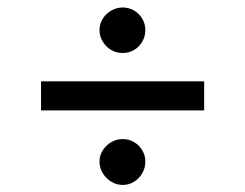

<svg xmlns="http://www.w3.org/2000/svg" viewBox="-20 -538 667 523"><path d="M536.1 -237.3H91.8V-316.4H536.1ZM251 -97.7Q251 -114.3 259.8 -128.4Q268.6 -142.6 283.2 -150.9Q297.9 -159.2 314.5 -159.2Q331.1 -159.2 345.2 -150.9Q359.4 -142.6 367.7 -128.4Q376 -114.3 376 -97.7Q376 -81.1 367.7 -66.4Q359.4 -51.8 345.2 -43Q331.1 -34.2 314.5 -34.2Q297.9 -34.2 283.2 -43Q268.6 -51.8 259.8 -66.4Q251 -81.1 251 -97.7ZM251 -456.1Q251 -472.7 259.8 -486.8Q268.6 -501 283.2 -509.3Q297.9 -517.6 314.5 -517.6Q331.1 -517.6 345.2 -509.3Q359.4 -501 367.7 -486.8Q376 -472.7 376 -456.1Q376 -439.5 367.7 -424.8Q359.4 -410.2 345.2 -401.9Q331.1 -393.6 314.5 -393.6Q296.9 -393.6 282.7 -401.9Q268.6 -410.2 259.8 -424.8Q251 -439.5 251 -456.1Z"/></svg>

Font: Pretendard Std Variable
Style: Regular
Weight: 400
Designer: Base glyphs from Inter by Rasmus Andersson; Hangeul glyphs from Noto Sans CJK(Source Han Sans) by Jang Soo-young and Kan
Foundry: Kil Hyung-jin
Version: Version 1.309;Glyphs 3.2 (3225)